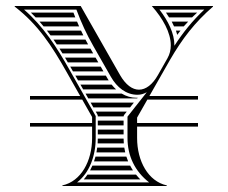

<svg xmlns="http://www.w3.org/2000/svg" viewBox="-20 -620 760 640"><path d="M231 -562C228.9 -567.3 226.8 -572.6 224.8 -578H82.9C88.3 -572.7 93.6 -567.4 98.8 -562ZM236.8 -548H111.6C116.3 -542.7 120.8 -537.4 125.3 -532H243.7C241.3 -537.3 239 -542.6 236.8 -548ZM250.1 -518H136.4C140.5 -512.7 144.5 -507.4 148.5 -502H257.8C255.2 -507.3 252.6 -512.7 250.1 -518ZM265 -488H158.4C162.1 -482.7 165.7 -477.4 169.3 -472H273.6C270.6 -477.4 267.8 -482.7 265 -488ZM281.5 -458H178.3L188.3 -442H290.6ZM298.6 -428H196.7L206.1 -412H307.7ZM315.7 -398H214.1C215.4 -395.6 216.8 -393.2 218.2 -390.8L223.2 -382H324.8ZM332.8 -368H231.1L240.2 -352H342.2C340.7 -354.3 339.3 -356.7 337.9 -359.1ZM352.1 -338H248.1L257.2 -322H367C361.7 -326.9 356.7 -332.2 352.1 -338ZM385.7 -308H265.1L274.2 -292H437.3L439 -294.2C437.4 -294.2 436.6 -294.1 435.3 -294.1C417.1 -294.1 400.4 -299.2 385.7 -308ZM426.2 -278H282.1L291.2 -262H413.6C417.8 -267.3 422 -272.7 426.2 -278ZM402.5 -248H299.1L304.7 -238.1C305.5 -236.6 306 -234.8 306 -233.2V-232H392C392.2 -234 393 -236 394.1 -237.4ZM392 -202V-218H306V-202ZM392 -188H306V-172H392ZM407.1 -82C404.9 -87.2 403 -92.6 401.2 -98H298.3C296.9 -92.6 295.2 -87.2 293.4 -82ZM413.8 -68H288C285.6 -62.5 283 -57.2 280.2 -52H423.2C419.8 -57.2 416.6 -62.5 413.8 -68ZM433.4 -38H271.6C267.8 -32.4 263.6 -27 259.2 -22H447.7C442.6 -27.2 437.8 -32.5 433.4 -38ZM392 -158H306C306 -152.6 305.7 -147.3 305.4 -142H392.7C392.3 -147.3 392.1 -152.6 392 -158ZM394.3 -128H304C303.3 -122.6 302.5 -117.3 301.5 -112H397.4C396.2 -117.2 395.1 -122.6 394.3 -128ZM620.2 -562C625.8 -567.4 631.5 -572.7 637.2 -578H533.2C536.9 -572.6 540.3 -567.3 543.5 -562ZM607.3 -548H552.4C555.2 -542.7 557.8 -537.3 560.1 -532H592.5C597.4 -537.5 602.3 -542.8 607.3 -548ZM581.7 -518H566.5C568.2 -513.3 569.6 -508.6 570.8 -503.8C574.4 -508.7 578 -513.4 581.7 -518ZM234.7 -588C251.2 -543.6 268 -507.1 291.4 -466L349.6 -364C369.9 -328.5 400.6 -304.1 438.3 -304.1C449.6 -304.1 459.2 -307.1 469.3 -312.6L405 -231.2V-160C405 -100 429.8 -48.7 477.1 -12H236.9C277.9 -43.8 299 -99.6 299 -160V-233.2L212.5 -385.9C168.7 -463.6 124.8 -531.8 60.2 -588ZM80 -288H254.1L287 -230V-210H80V-198H287V-160C287 -82.9 250.1 -15.6 188 -2V0H536V-2C473.9 -15.6 437 -82.9 437 -160V-198H640V-210H437V-228L471.2 -288H640V-300H478L547 -421C587.5 -490.8 629.2 -545.3 690 -598V-600H486C523.1 -558.2 549.3 -511 549.3 -469C549.3 -453.8 545.9 -439.3 538.3 -426L506.3 -369.6C488.4 -338.1 466.1 -321.1 443.3 -321.1C421.4 -321.1 399.2 -336.7 380 -370L249 -600H29V-598C106.4 -538.7 153.3 -466.5 202 -380L247.3 -300H80ZM561.3 -467.4 561.3 -469C561.3 -508.9 540.6 -550.2 511.5 -588H661C620.5 -549.7 590.4 -512.2 561.3 -467.4Z"/></svg>

Font: SortefaxS02
Style: Medium
Weight: 500
Designer: gluk
Foundry: gluk
Version: Version 0.261